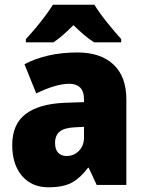

<svg xmlns="http://www.w3.org/2000/svg" viewBox="-20 -786 616 816"><path d="M310 -563Q407 -563 462 -512Q517 -461 517 -363V0H391L357 -73H354Q322 -30 285.5 -10Q249 10 186 10Q115 10 73.5 -38.5Q32 -87 32 -169Q32 -258 88.5 -301Q145 -344 252 -349L337 -352V-362Q337 -398 320.5 -414Q304 -430 275 -430Q245 -430 209 -419Q173 -408 134 -389L84 -513Q129 -537 185.5 -550Q242 -563 310 -563ZM299 -245Q253 -243 233.5 -226.5Q214 -210 214 -179Q214 -150 227.5 -136.5Q241 -123 263 -123Q294 -123 315.5 -145Q337 -167 337 -202V-247ZM381 -766Q402 -732 434.5 -691.5Q467 -651 495 -620V-606H380Q358 -620 337 -638Q316 -656 292 -679Q268 -655 248 -637.5Q228 -620 207 -606H90V-620Q107 -638 129 -664Q151 -690 171.5 -717.5Q192 -745 205 -766Z"/></svg>

Font: Noto Sans Lao SemiCondensed Black
Style: Regular
Weight: 900
Width: 4
Designer: Monotype Design Team
Foundry: Monotype Imaging Inc.
Version: Version 2.003; ttfautohint (v1.8.4.7-5d5b)